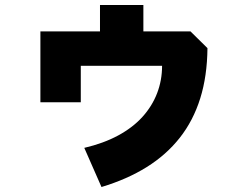

<svg xmlns="http://www.w3.org/2000/svg" viewBox="-20 -624 980 770"><path d="M555 -498H744L812 -431Q811 -319 783 -229.5Q755 -140 701 -71.5Q647 -3 568.5 46Q490 95 387 126L318 -31Q395 -49 453.5 -80.5Q512 -112 551 -155Q590 -198 610 -250Q630 -302 630 -360H304V-214H142V-498H381V-604H555Z"/></svg>

Font: OA Gothic ExtraBold
Style: Regular
Weight: 800
Designer: Choi Chi-young, Lee Jaesang, Lee Juhyun, Han Dohee
Foundry: DDUNGSANG CORP.
Version: Version 1.000;Build 20210203